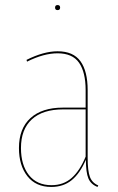

<svg xmlns="http://www.w3.org/2000/svg" viewBox="-20 -731 469 760"><path d="M369 3 366 9Q340 -1 330 -24.5Q320 -48 320 -99Q297 -45 264 -18Q231 9 183 9Q122 9 88.5 -33.5Q55 -76 55 -145Q55 -222 100.5 -263.5Q146 -305 229 -305H319V-374Q319 -445 293 -482.5Q267 -520 208 -520Q153 -520 87 -487L85 -494Q153 -528 208 -528Q270 -528 298.5 -488.5Q327 -449 327 -374V-106Q327 -54 336 -30.5Q345 -7 369 3ZM319 -111V-298H230Q149 -298 106 -258.5Q63 -219 63 -145Q63 -78 94.5 -38Q126 2 184 2Q231 2 263.5 -26.5Q296 -55 319 -111ZM218 -701Q218 -691 208 -691Q198 -691 198 -701Q198 -711 208 -711Q218 -711 218 -701Z"/></svg>

Font: Fira Sans Compressed Eight
Style: Regular
Weight: 100
Width: 1
Designer: bBox Type GmbH & Carrois Corporate GbR & Edenspiekermann AG
Foundry: bBox Type GmbH & Carrois Corporate GbR & Edenspiekermann AG
Version: Version 4.301